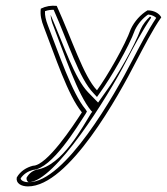

<svg xmlns="http://www.w3.org/2000/svg" viewBox="-20 -515 597 687"><path d="M126 -484C123 -462 128 -441 137 -418C177 -315 223 -173 273 -113C242 -65 148 78 98 78C75 84 53 97 40 120C36 141 56 152 80 152C226 152 405 -174 467 -295C493 -344 526 -409 557 -453C550 -467 531 -478 508 -478C484 -464 461 -439 448 -411C428 -354 363 -241 327 -192C279 -242 238 -373 183 -494C163 -496 144 -493 126 -484ZM141 -475C152 -479 162 -480 172 -480C225 -361 263 -234 315 -181L327 -168L339 -185C376 -236 441 -347 463 -408C474 -431 492 -451 510 -463C524 -462 534 -456 539 -451C509 -406 478 -346 454 -300C390 -175 212 137 83 137C63 137 54 129 54 123C65 107 80 98 98 93C166 89 257 -63 286 -107L291 -116L286 -124C238 -181 191 -322 151 -425C144 -443 140 -460 141 -475ZM161 -462C162 -449 165 -436 171 -422C211 -319 258 -176 306 -119L310 -115L306 -110C279 -68 204 79 111 92C100 95 85 103 75 121C74 133 82 137 83 137C176 135 365 -167 432 -297C457 -345 490 -407 521 -452L517 -456C504 -444 491 -428 483 -410C462 -351 397 -239 360 -189L331 -148L295 -185C247 -235 210 -349 161 -462Z"/></svg>

Font: Snowfall
Style: EcoObl
Weight: 400
Designer: Jasper
Foundry: Cannot Into Space Fonts
Version: Version 0.9